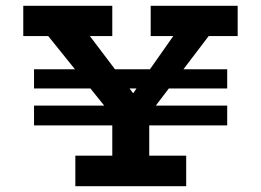

<svg xmlns="http://www.w3.org/2000/svg" viewBox="-20 -640 897 660"><path d="M60 -516V-620H366V-516ZM498 -516V-620H797V-516ZM397 -204 116 -553H261L472 -274L405 -273L603 -555H727L460 -204ZM97 -336V-402H761V-336ZM97 -209V-277H761V-209ZM366 -31V-284H493V-31ZM239 0V-105H620V0Z"/></svg>

Font: BioRhyme ExtraBold
Style: Bold
Weight: 700
Version: Version 1.600;gftools[0.9.33]